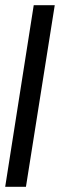

<svg xmlns="http://www.w3.org/2000/svg" viewBox="-30 -720 231 740"><path d="M-10 0 100 -700H181L70 0Z"/></svg>

Font: Georama Extra Condensed Medium
Style: Italic
Weight: 500
Width: 2
Italic angle: -9°
Designer: Jean-Baptiste Levee
Foundry: Production Type
Version: Version 1.000